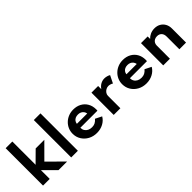

<svg xmlns="http://www.w3.org/2000/svg" viewBox="169 -1983 3123 3123"><g transform="rotate(-45 1730.0 -422.0)"><path d="M90.5 0V-860H244V-325L433 -512H632L381.5 -261L643.5 0H446.5L244 -202.5V0Z M738 0V-860H891.5V0Z M1318 16Q1235 16 1169.2 -19.8Q1103.5 -55.5 1065 -117Q1026.5 -178.5 1026.5 -256Q1026.5 -313 1048.2 -362.5Q1070 -412 1109 -449.2Q1148 -486.5 1199.5 -507.2Q1251 -528 1311 -528Q1391 -528 1451.2 -494.8Q1511.5 -461.5 1545.2 -402.5Q1579 -343.5 1579 -265Q1579 -258.5 1578.8 -253.8Q1578.5 -249 1577 -236H1184.5Q1184.5 -197 1202.2 -168Q1220 -139 1252 -122.8Q1284 -106.5 1326.5 -106.5Q1366.5 -106.5 1397.2 -122Q1428 -137.5 1456.5 -171.5L1567 -116Q1531 -54 1465 -19Q1399 16 1318 16ZM1190 -321H1428Q1423 -350.5 1406.8 -372Q1390.5 -393.5 1365.5 -405Q1340.5 -416.5 1309 -416.5Q1275.5 -416.5 1250 -405Q1224.5 -393.5 1209 -372Q1193.5 -350.5 1190 -321Z M1716 0V-512H1869.5V-438.5Q1898 -481.5 1939.2 -504.8Q1980.5 -528 2028 -528Q2055 -528 2084 -520Q2113 -512 2132.5 -499.5L2068.5 -370Q2051.5 -381.5 2028.8 -388.2Q2006 -395 1986.5 -395Q1956.5 -395 1929.5 -379.5Q1902.5 -364 1886 -339.2Q1869.5 -314.5 1869.5 -286V0Z M2457.5 16Q2374.5 16 2308.8 -19.8Q2243 -55.5 2204.5 -117Q2166 -178.5 2166 -256Q2166 -313 2187.8 -362.5Q2209.5 -412 2248.5 -449.2Q2287.5 -486.5 2339 -507.2Q2390.5 -528 2450.5 -528Q2530.5 -528 2590.8 -494.8Q2651 -461.5 2684.8 -402.5Q2718.5 -343.5 2718.5 -265Q2718.5 -258.5 2718.2 -253.8Q2718 -249 2716.5 -236H2324Q2324 -197 2341.8 -168Q2359.5 -139 2391.5 -122.8Q2423.5 -106.5 2466 -106.5Q2506 -106.5 2536.8 -122Q2567.5 -137.5 2596 -171.5L2706.5 -116Q2670.5 -54 2604.5 -19Q2538.5 16 2457.5 16ZM2329.5 -321H2567.5Q2562.5 -350.5 2546.2 -372Q2530 -393.5 2505 -405Q2480 -416.5 2448.5 -416.5Q2415 -416.5 2389.5 -405Q2364 -393.5 2348.5 -372Q2333 -350.5 2329.5 -321Z M2855.5 0V-512H3009V-455Q3038.5 -488 3082.8 -508Q3127 -528 3180.5 -528Q3239.5 -528 3284.2 -502.2Q3329 -476.5 3354.5 -430.8Q3380 -385 3380 -324V0H3226.5V-291.5Q3226.5 -346.5 3197.8 -377.2Q3169 -408 3119 -408Q3085 -408 3060.2 -394.2Q3035.5 -380.5 3022.2 -356.8Q3009 -333 3009 -303V0Z"/></g></svg>

Font: Spartan Thin
Style: Bold
Weight: 700
Version: Version 1.004